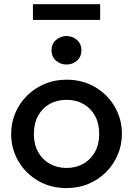

<svg xmlns="http://www.w3.org/2000/svg" viewBox="-20 -896 644 930"><path d="M302 15Q224.5 15 163.8 -20.8Q103 -56.5 68.5 -116.2Q34 -176 34 -247.5Q34 -300.5 53.8 -347.8Q73.5 -395 109.8 -431.5Q146 -468 195 -489Q244 -510 302 -510Q380 -510 440.8 -474.2Q501.5 -438.5 536 -378.8Q570.5 -319 570.5 -247.5Q570.5 -195 550.8 -147.5Q531 -100 495 -63.5Q459 -27 410 -6Q361 15 302 15ZM302 -82.5Q348 -82.5 383.8 -102.8Q419.5 -123 440 -160Q460.5 -197 460.5 -247.5Q460.5 -298 440 -335.2Q419.5 -372.5 383.8 -392.5Q348 -412.5 302 -412.5Q256 -412.5 220.5 -392.5Q185 -372.5 164.5 -335.2Q144 -298 144 -247.5Q144 -197 164.5 -160Q185 -123 220.8 -102.8Q256.5 -82.5 302 -82.5ZM302 -583.5Q272.5 -583.5 251 -602.5Q229.5 -621.5 229.5 -652.5Q229.5 -683 251 -702.2Q272.5 -721.5 302 -721.5Q331.5 -721.5 353 -702.2Q374.5 -683 374.5 -652.5Q374.5 -621.5 353 -602.5Q331.5 -583.5 302 -583.5ZM139.5 -799.5V-875.5H465V-799.5Z"/></svg>

Font: Geologica EX
Style: Regular
Weight: 400
Designer: Sindre Bremnes, Frode Helland
Foundry: Monokrom Skriftforlag AS
Version: Version 1.010;gftools[0.9.28]